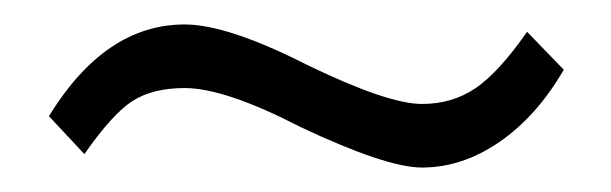

<svg xmlns="http://www.w3.org/2000/svg" viewBox="-20 -350 500 157"><path d="M325 -213Q296 -213 226 -246Q164 -278 131 -278Q105 -278 88.5 -267.5Q72 -257 49 -224L20 -255Q66 -330 131 -330Q166 -330 231 -297Q297 -265 325 -265Q350 -265 369 -278Q388 -291 411 -324L441 -293Q419 -255 388.5 -234Q358 -213 325 -213Z"/></svg>

Font: UnnaMedium
Style: Regular
Weight: 500
Designer: Jorge de Buen Unna
Foundry: Omnibus-Type
Version: Version 2.008;hotconv 1.0.109;makeotfexe 2.5.65596